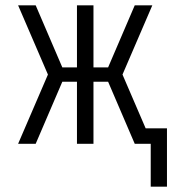

<svg xmlns="http://www.w3.org/2000/svg" viewBox="-20 -540 647 721"><path d="M546 161V0H486L386 -233H331V0H269V-233H214L114 0H48L160 -260L48 -520H114L214 -287H269V-520H331V-287H386L486 -520H552L440 -260L527 -58H607V161Z"/></svg>

Font: Iosevka Light Extended
Style: Regular
Weight: 300
Width: 7
Monospace: yes
Designer: Belleve Invis
Foundry: Belleve Invis
Version: Version 32.5.0; ttfautohint (v1.8.4)